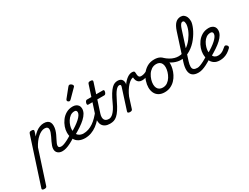

<svg xmlns="http://www.w3.org/2000/svg" viewBox="-198 -1779 3959 3055"><g transform="rotate(-30 1781.0 -252.0)"><path d="M-60 394Q-76 394 -90 387Q-104 380 -98 361L176 -483Q183 -503 192.5 -509Q202 -515 221 -515Q252 -515 260.5 -505.5Q269 -496 262 -476L237 -399Q269 -438 304 -464.5Q339 -491 376.5 -505Q414 -519 451 -519Q492 -519 518.5 -505.5Q545 -492 557.5 -466.5Q570 -441 570 -405Q570 -368 559.5 -331Q549 -294 533 -260Q517 -226 500.5 -195Q484 -164 473.5 -138.5Q463 -113 463 -94Q463 -75 476 -66.5Q489 -58 514 -58Q528 -58 534.5 -46.5Q541 -35 538 -20.5Q535 -6 523.5 5.5Q512 17 491 17Q440 17 409 -10Q378 -37 378 -83Q378 -110 388.5 -141.5Q399 -173 415 -206Q431 -239 447 -271.5Q463 -304 473.5 -334Q484 -364 484 -388Q484 -413 468 -426.5Q452 -440 420 -440Q390 -440 358.5 -425Q327 -410 295.5 -382.5Q264 -355 235 -317Q206 -279 182 -232L-13 368Q-17 381 -27 387.5Q-37 394 -60 394Z M492 17Q478 17 471.5 5.5Q465 -6 467.5 -20.5Q470 -35 482 -46.5Q494 -58 515 -58Q535 -58 565.5 -69Q596 -80 636.5 -101Q677 -122 726 -154Q739 -162 749 -157Q759 -152 765 -140Q771 -128 768.5 -114Q766 -100 754 -92Q694 -53 647 -29Q600 -5 562 6Q524 17 492 17Z M761 -167Q817 -198 862.5 -229Q908 -260 941 -290Q974 -320 992 -347.5Q1010 -375 1010 -399Q1010 -420 999 -429.5Q988 -439 969 -439Q925 -439 891.5 -414.5Q858 -390 834.5 -352.5Q811 -315 799.5 -275.5Q788 -236 788 -207Q788 -166 799 -137.5Q810 -109 829.5 -92Q849 -75 873.5 -67Q898 -59 924 -59Q938 -59 943.5 -47.5Q949 -36 947.5 -20.5Q946 -5 937 6.5Q928 18 913 18Q844 18 796 -7Q748 -32 723 -82Q698 -132 698 -204Q698 -251 716.5 -305Q735 -359 771 -408Q807 -457 860.5 -488Q914 -519 983 -519Q1015 -519 1041.5 -507Q1068 -495 1083.5 -472Q1099 -449 1099 -415Q1099 -372 1076.5 -332Q1054 -292 1012.5 -253.5Q971 -215 914 -177Q857 -139 788 -100Z M902 18Q893 18 889.5 6.5Q886 -5 888 -20.5Q890 -36 897.5 -47.5Q905 -59 916 -59Q969 -59 1015 -75Q1061 -91 1102.5 -119.5Q1144 -148 1182.5 -187.5Q1221 -227 1259 -275Q1266 -283 1277.5 -277.5Q1289 -272 1296.5 -262.5Q1304 -253 1298 -245Q1257 -189 1214.5 -140.5Q1172 -92 1124.5 -57Q1077 -22 1022 -2Q967 18 902 18Z M983 -616Q974 -616 961.5 -625.5Q949 -635 949 -646Q949 -653 951.5 -659Q954 -665 959 -671L1082 -824Q1091 -836 1098 -840Q1105 -844 1113 -844Q1123 -844 1135.5 -837Q1148 -830 1157 -819Q1166 -808 1166 -796Q1166 -788 1162.5 -783Q1159 -778 1153 -773L1012 -631Q997 -616 983 -616Z M1364 17Q1315 17 1280.5 0Q1246 -17 1228 -48Q1210 -79 1209 -121.5Q1208 -164 1225 -215L1292 -420H1213Q1202 -420 1198 -430Q1194 -440 1199 -460Q1205 -480 1215 -490Q1225 -500 1235 -500H1318L1382 -698Q1388 -718 1397.5 -724Q1407 -730 1427 -730Q1458 -730 1466.5 -720.5Q1475 -711 1468 -691L1406 -500H1532Q1543 -500 1547.5 -490.5Q1552 -481 1546 -460Q1541 -441 1531 -430.5Q1521 -420 1510 -420H1381L1311 -205Q1299 -169 1299 -141Q1299 -113 1309.5 -94.5Q1320 -76 1340 -67Q1360 -58 1388 -58Q1402 -58 1407.5 -46.5Q1413 -35 1411 -20.5Q1409 -6 1397 5.5Q1385 17 1364 17Z M1369 17Q1358 17 1355 5.5Q1352 -6 1356 -20.5Q1360 -35 1369.5 -46.5Q1379 -58 1391 -58Q1407 -58 1426.5 -67Q1446 -76 1467.5 -97Q1489 -118 1513 -154Q1537 -190 1562 -246Q1601 -333 1634 -386Q1667 -439 1696 -467.5Q1725 -496 1751.5 -506Q1778 -516 1804 -516Q1815 -516 1818 -504.5Q1821 -493 1819 -478.5Q1817 -464 1810.5 -452.5Q1804 -441 1794 -441Q1778 -441 1761.5 -430.5Q1745 -420 1726 -397Q1707 -374 1685 -335.5Q1663 -297 1636 -241Q1597 -159 1563.5 -108Q1530 -57 1498.5 -29.5Q1467 -2 1435.5 7.5Q1404 17 1369 17Z M1731 15Q1715 15 1701.5 8Q1688 1 1694 -18L1816 -398Q1823 -419 1818 -430Q1813 -441 1796 -441Q1781 -441 1775 -452.5Q1769 -464 1770.5 -478.5Q1772 -493 1781 -504.5Q1790 -516 1806 -516Q1834 -516 1853 -507.5Q1872 -499 1883 -484Q1894 -469 1898 -450Q1902 -431 1900 -411L1895 -394Q1916 -425 1938.5 -448Q1961 -471 1983.5 -487Q2006 -503 2028.5 -511Q2051 -519 2072 -519Q2091 -519 2097.5 -507Q2104 -495 2100 -479Q2096 -463 2083.5 -451Q2071 -439 2050 -439Q2029 -439 2002 -422.5Q1975 -406 1946 -375Q1917 -344 1890 -301Q1863 -258 1841 -206L1779 -11Q1775 2 1764.5 8.5Q1754 15 1731 15Z M2151 -325Q2119 -325 2095.5 -339Q2072 -353 2059.5 -381.5Q2047 -410 2047 -448L2073 -519Q2098 -519 2109 -510.5Q2120 -502 2120 -474Q2120 -444 2125.5 -425.5Q2131 -407 2142.5 -399.5Q2154 -392 2173 -392Q2194 -392 2216.5 -397.5Q2239 -403 2261.5 -414.5Q2284 -426 2304 -445Q2312 -453 2318.5 -446.5Q2325 -440 2327.5 -429Q2330 -418 2324 -413Q2293 -380 2265.5 -360.5Q2238 -341 2210.5 -333Q2183 -325 2151 -325Z M2370 19Q2308 19 2265 -6Q2222 -31 2200.5 -75.5Q2179 -120 2179 -176Q2179 -229 2198 -288.5Q2217 -348 2254.5 -400.5Q2292 -453 2348.5 -486Q2405 -519 2480 -519Q2542 -519 2584.5 -495.5Q2627 -472 2648.5 -429.5Q2670 -387 2670 -331Q2670 -291 2658.5 -243.5Q2647 -196 2623.5 -149.5Q2600 -103 2564 -65Q2528 -27 2479.5 -4Q2431 19 2370 19ZM2380 -61Q2429 -61 2466 -87Q2503 -113 2528 -153.5Q2553 -194 2566 -238.5Q2579 -283 2579 -321Q2579 -360 2566 -386Q2553 -412 2529 -425.5Q2505 -439 2472 -439Q2422 -439 2384 -413.5Q2346 -388 2320.5 -348Q2295 -308 2282 -264Q2269 -220 2269 -183Q2269 -144 2282.5 -116.5Q2296 -89 2321 -75Q2346 -61 2380 -61Z M2847 -298Q2789 -298 2723.5 -325.5Q2658 -353 2584 -423Q2572 -435 2572.5 -446Q2573 -457 2581.5 -464.5Q2590 -472 2600 -474Q2610 -476 2616 -471Q2657 -434 2696 -411Q2735 -388 2772.5 -377.5Q2810 -367 2845 -367Q2885 -367 2921.5 -378.5Q2958 -390 2991 -410.5Q3024 -431 3053 -458Q3082 -485 3106 -516.5Q3130 -548 3149 -580.5Q3168 -613 3181 -645Q3194 -677 3200.5 -706.5Q3207 -736 3207 -758Q3207 -773 3220.5 -780Q3234 -787 3251 -787Q3268 -787 3281.5 -780Q3295 -773 3295 -758Q3295 -735 3286.5 -703Q3278 -671 3262 -634Q3246 -597 3222.5 -558Q3199 -519 3169.5 -481Q3140 -443 3104.5 -410.5Q3069 -378 3028 -352.5Q2987 -327 2941.5 -312.5Q2896 -298 2847 -298Z M2991 17Q2921 17 2883.5 -13.5Q2846 -44 2841 -104Q2836 -164 2864 -252L3018 -729Q3047 -818 3087.5 -858Q3128 -898 3186 -898Q3218 -898 3242.5 -880.5Q3267 -863 3280.5 -832Q3294 -801 3294 -758Q3294 -739 3280.5 -730Q3267 -721 3250 -721Q3233 -721 3219.5 -730Q3206 -739 3206 -758Q3206 -776 3202.5 -788.5Q3199 -801 3191.5 -807.5Q3184 -814 3172 -814Q3160 -814 3149 -805.5Q3138 -797 3126 -776Q3114 -755 3102 -717L2943 -222Q2925 -164 2925.5 -127.5Q2926 -91 2948 -74.5Q2970 -58 3014 -58Q3028 -58 3034.5 -46.5Q3041 -35 3038 -20.5Q3035 -6 3023.5 5.5Q3012 17 2991 17Z M2992 17Q2978 17 2971.5 5.5Q2965 -6 2967.5 -20.5Q2970 -35 2982 -46.5Q2994 -58 3015 -58Q3035 -58 3065.5 -69Q3096 -80 3136.5 -101Q3177 -122 3226 -154Q3239 -162 3249 -157Q3259 -152 3265 -140Q3271 -128 3268.5 -114Q3266 -100 3254 -92Q3194 -53 3147 -29Q3100 -5 3062 6Q3024 17 2992 17Z M3385 18Q3319 18 3278 -11.5Q3237 -41 3217.5 -91Q3198 -141 3198 -204Q3198 -251 3216 -305Q3234 -359 3269.5 -408Q3305 -457 3358.5 -488Q3412 -519 3483 -519Q3515 -519 3541.5 -507Q3568 -495 3583.5 -472Q3599 -449 3599 -415Q3599 -372 3576.5 -332Q3554 -292 3512.5 -253.5Q3471 -215 3414 -177Q3357 -139 3288 -100L3261 -167Q3317 -198 3362.5 -229Q3408 -260 3441 -290Q3474 -320 3492 -347.5Q3510 -375 3510 -399Q3510 -420 3499 -429.5Q3488 -439 3469 -439Q3423 -439 3389 -414.5Q3355 -390 3333 -352.5Q3311 -315 3299.5 -275.5Q3288 -236 3288 -207Q3288 -158 3302 -125.5Q3316 -93 3340 -77.5Q3364 -62 3395 -62Q3426 -62 3452 -71.5Q3478 -81 3501 -98Q3524 -115 3546 -134Q3559 -147 3572.5 -144.5Q3586 -142 3597 -131Q3610 -119 3611.5 -105.5Q3613 -92 3601 -79Q3567 -45 3531 -23Q3495 -1 3458.5 8.5Q3422 18 3385 18Z"/></g></svg>

Font: Playwrite HR
Style: Regular
Weight: 400
Designer: Veronika Burian, José Scaglione
Foundry: TypeTogether
Version: Version 1.002